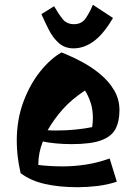

<svg xmlns="http://www.w3.org/2000/svg" viewBox="-20 -758 574 802"><path d="M304 24Q226 24 166 10Q106 -4 66 -35Q57 -75 53.5 -107.5Q50 -140 50 -169Q50 -258 77.5 -332Q105 -406 148 -459.5Q191 -513 237 -539Q278 -523 320.5 -500.5Q363 -478 399 -448Q435 -418 457 -380.5Q479 -343 479 -298Q479 -251 462.5 -219.5Q446 -188 403 -172Q360 -156 279 -156Q245 -156 213.5 -159Q182 -162 159 -167Q140 -120 140 -69Q163 -66 190 -64.5Q217 -63 242 -63Q289 -63 338.5 -70.5Q388 -78 438 -96L468 1Q428 14 386 19Q344 24 304 24ZM221 -213Q259 -213 297.5 -217Q336 -221 365 -227Q368 -247 368 -265Q368 -301 358.5 -329.5Q349 -358 335 -380Q279 -343 242.5 -302Q206 -261 179 -214Q189 -213 200 -213Q211 -213 221 -213ZM287 -556Q251 -556 226 -578Q201 -600 184 -633.5Q167 -667 153 -699L206 -732Q225 -699 242 -678Q259 -657 289 -657Q322 -657 339 -683Q356 -709 368 -738L452 -683Q412 -615 371.5 -585.5Q331 -556 287 -556Z"/></svg>

Font: Joti One
Style: Regular
Weight: 400
Designer: Eduardo Rodriguez Tunni
Foundry: Eduardo Rodriguez Tunni
Version: Version 1.002; ttfautohint (v1.8.4.7-5d5b);gftools[0.9.24]